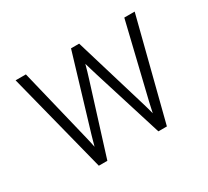

<svg xmlns="http://www.w3.org/2000/svg" viewBox="-108 -680 920 849"><g transform="rotate(-30 352.0 -255.5)"><path d="M178 0 48 -511H100.5L192 -134Q195 -121.5 198 -108.2Q201 -95 203.5 -82Q207 -95.5 210.8 -108.5Q214.5 -121.5 218 -134L331 -511H372.5L486 -134Q490 -121 493.5 -108Q497 -95 500.5 -81.5Q503.5 -94.5 506.2 -107.8Q509 -121 512 -134L603 -511H656L525.5 0H482L372 -351.5Q367 -367.5 361.8 -385.2Q356.5 -403 351.5 -420Q347 -403 341.8 -385.2Q336.5 -367.5 331.5 -351.5L221.5 0Z"/></g></svg>

Font: Overpass ExtraLight
Style: Regular
Weight: 250
Designer: Delve Withrington, Dave Bailey, Thomas Jockin
Foundry: Delve Fonts LLC
Version: Version 4.000